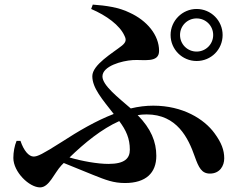

<svg xmlns="http://www.w3.org/2000/svg" viewBox="-20 -784 1040 834"><path d="M721 -632C721 -569 772 -519 834 -519C897 -519 947 -569 947 -632C947 -694 897 -745 834 -745C772 -745 721 -694 721 -632ZM762 -632C762 -672 794 -704 834 -704C874 -704 906 -672 906 -632C906 -592 874 -560 834 -560C794 -560 762 -592 762 -632ZM69 -172H52C43 -151 38 -123 38 -98C38 -37 107 30 154 30C194 30 215 -32 247 -66L257 -76L385 -24C440 -2 473 11 523 11C614 11 659 -33 659 -107C659 -168 636 -225 578 -284C591 -286 604 -287 617 -287C749 -287 798 -184 826 -104C843 -56 856 -30 892 -30C935 -30 954 -64 954 -96C954 -132 942 -164 912 -205C867 -267 774 -325 646 -325C613 -325 581 -321 548 -313C494 -360 425 -413 425 -452C425 -497 509 -520 557 -523C603 -526 671 -509 671 -563C671 -632 618 -695 543 -729C497 -752 440 -760 383 -764L376 -745C442 -717 501 -674 521 -628C529 -612 528 -601 510 -586C470 -554 381 -503 381 -453C381 -402 424 -353 474 -289C396 -259 320 -214 249 -168C164 -114 143 -104 126 -104C105 -104 83 -130 69 -172ZM498 -258C528 -218 544 -182 544 -134C544 -97 523 -72 451 -72C404 -72 336 -84 282 -100C348 -164 422 -224 498 -258Z"/></svg>

Font: Noto Serif CJK KR
Style: Bold
Weight: 700
Designer: Ryoko NISHIZUKA 西塚涼子 (kana & ideographs); Frank Grießhammer (Latin, Greek & Cyrillic); Wenlong ZHANG 张文龙 (bopomofo); San
Foundry: Adobe
Version: Version 2.001;hotconv 1.1.0;makeotfexe 2.6.0